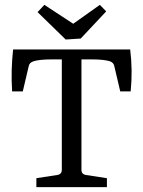

<svg xmlns="http://www.w3.org/2000/svg" viewBox="-20 -772 591 792"><path d="M421 0V-37L336 -50C322 -52 316 -59 316 -72V-527H360C393 -527 419 -524 434 -519C444 -515 450 -509 452 -497L476 -395H519C525 -456 524 -510 517 -568H34C28 -510 26 -457 30 -395H74L98 -497C100 -509 106 -515 118 -519C131 -524 160 -527 192 -527H235V-72C235 -59 229 -52 215 -50L130 -37V0ZM392 -752 282 -674 163 -752 135 -722 251 -609 313 -613 418 -725Z"/></svg>

Font: Yrsa
Style: Regular
Weight: 400
Designer: Anna Giedrys (Yrsa+Rasa design), David Brezina (Yrsa art-direction, Rasa art-direction, design)
Foundry: Rosetta Type Foundry
Version: Version 1.001;PS 1.1;hotconv 1.0.88;makeotf.lib2.5.647800